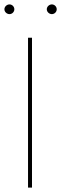

<svg xmlns="http://www.w3.org/2000/svg" viewBox="-56 -850 277 870"><path d="M89 0V-679H71V0ZM156 -808C156 -796 167 -786 179 -786C191 -786 201 -796 201 -808C201 -820 191 -830 179 -830C167 -830 156 -820 156 -808ZM-36 -808C-36 -796 -25 -786 -13 -786C-1 -786 9 -796 9 -808C9 -820 -1 -830 -13 -830C-25 -830 -36 -820 -36 -808Z"/></svg>

Font: Rawengulk
Style: Light
Weight: 300
Version: Version 0.9